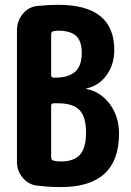

<svg xmlns="http://www.w3.org/2000/svg" viewBox="-20 -760 540 790"><path d="M230.5 -95.7Q284.2 -95.7 309.1 -123.5Q334 -151.4 334 -215.3Q334 -279.3 307.1 -307.1Q280.3 -335 219.7 -335H201.2Q190.4 -335 190.4 -324.2V-112.3Q190.4 -101.6 201.2 -98.6Q214.8 -95.7 230.5 -95.7ZM190.4 -618.2V-451.2Q190.4 -440.4 201.2 -440.4H205.1Q261.7 -440.4 289.1 -464.8Q316.4 -489.3 316.4 -542Q316.4 -590.8 293 -612.3Q269.5 -633.8 219.7 -633.8Q211.9 -633.8 200.2 -631.8Q190.4 -629.9 190.4 -618.2ZM336.9 -393.6Q393.6 -382.8 431.6 -332Q469.7 -281.2 469.7 -210Q469.7 9.8 230.5 9.8Q184.6 9.8 133.8 3.9Q97.7 0 73.7 -28.3Q49.8 -56.6 49.8 -93.8V-635.7Q49.8 -672.9 73.2 -702.1Q96.7 -731.4 132.8 -735.4Q182.6 -740.2 219.7 -740.2Q450.2 -740.2 450.2 -554.7Q450.2 -494.1 418.5 -450.7Q386.7 -407.2 336.9 -396.5Q335 -396.5 335 -395Q335 -393.6 336.9 -393.6Z"/></svg>

Font: Rounded-X Mgen+ 1mn bold
Style: Bold
Weight: 700
Designer: [Source Han Sans]
Ryoko NISHIZUKA  (kana & ideographs); Paul D. Hunt (Latin, Greek & Cyrillic); Wenlong ZHANG  (bopomofo
Version: Version 1.059.20150602